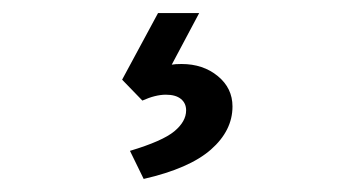

<svg xmlns="http://www.w3.org/2000/svg" viewBox="-20 -35 540 294"><path d="M336 128Q336 165 303 194Q270 223 200 239L179 196Q229 181 247 166Q265 151 265 134Q265 123 257 116.5Q249 110 234 110Q218 110 198 119L167 87L222 -15H285L243 64Q248 63 258 63Q291 63 313.5 81.5Q336 100 336 128Z"/></svg>

Font: Martel Sans
Style: Regular
Weight: 400
Designer: Dan Reynolds and Mathieu Réguer
Foundry: Dan Reynolds and Mathieu Réguer
Version: Version 1.002; ttfautohint (v1.1) -l 5 -r 5 -G 72 -x 0 -D la